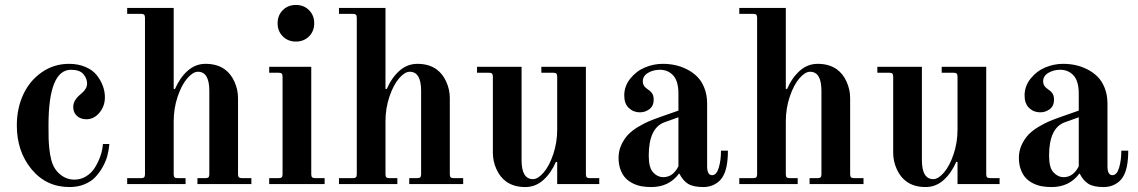

<svg xmlns="http://www.w3.org/2000/svg" viewBox="-20 -744 4600 776"><path d="M48 -237Q48 -306 74 -362Q100 -418 149 -452Q198 -486 259 -486Q295 -486 324 -474Q353 -462 369.5 -442Q386 -422 395 -398.5Q404 -375 404 -351Q404 -315 382 -288.5Q360 -262 329 -262Q306 -262 291 -275.5Q276 -289 276 -312Q276 -340 308 -365Q332 -385 332 -406Q332 -427 317 -444.5Q302 -462 267 -462Q176 -462 176 -237Q176 -201 176.5 -183.5Q177 -166 179.5 -142Q182 -118 187 -99Q196 -62 222 -40Q248 -18 281 -18Q306 -18 327.5 -31Q349 -44 362.5 -65Q376 -86 385 -111Q394 -136 396 -162H422Q420 -138 414 -115Q408 -92 395 -69Q382 -46 365 -28Q348 -10 321 1Q294 12 261 12Q167 12 107.5 -60Q48 -132 48 -237Z M494 0V-24H550Q559 -24 562.5 -27.5Q566 -31 566 -40V-672Q566 -681 562.5 -684.5Q559 -688 550 -688H494V-712H682V-385L687 -384Q707 -430 738.5 -458Q770 -486 811 -486Q857 -486 888 -464Q913 -446 927.5 -414Q942 -382 942 -348V-40Q942 -31 945.5 -27.5Q949 -24 958 -24H996V0H778V-24H810Q819 -24 822.5 -27.5Q826 -31 826 -40V-377Q826 -454 780 -454Q760 -454 737 -427.5Q714 -401 698 -353.5Q682 -306 682 -254V-40Q682 -31 685.5 -27.5Q689 -24 698 -24H730V0Z M1123 -597Q1102 -618 1102 -650Q1102 -682 1123 -703Q1144 -724 1176 -724Q1208 -724 1229 -703Q1250 -682 1250 -650Q1250 -618 1229 -597Q1208 -576 1176 -576Q1144 -576 1123 -597ZM1068 0V-24H1106Q1115 -24 1118.5 -27.5Q1122 -31 1122 -40V-434Q1122 -443 1118.5 -446.5Q1115 -450 1106 -450H1068V-474H1238V-40Q1238 -31 1241.5 -27.5Q1245 -24 1254 -24H1292V0Z M1350 0V-24H1406Q1415 -24 1418.5 -27.5Q1422 -31 1422 -40V-672Q1422 -681 1418.5 -684.5Q1415 -688 1406 -688H1350V-712H1538V-385L1543 -384Q1563 -430 1594.5 -458Q1626 -486 1667 -486Q1713 -486 1744 -464Q1769 -446 1783.5 -414Q1798 -382 1798 -348V-40Q1798 -31 1801.5 -27.5Q1805 -24 1814 -24H1852V0H1634V-24H1666Q1675 -24 1678.5 -27.5Q1682 -31 1682 -40V-377Q1682 -454 1636 -454Q1616 -454 1593 -427.5Q1570 -401 1554 -353.5Q1538 -306 1538 -254V-40Q1538 -31 1541.5 -27.5Q1545 -24 1554 -24H1586V0Z M1908 -450V-474H2088V-97Q2088 -20 2134 -20Q2154 -20 2177 -46.5Q2200 -73 2216 -120.5Q2232 -168 2232 -220V-434Q2232 -443 2228.5 -446.5Q2225 -450 2216 -450H2168V-474H2348V-40Q2348 -31 2351.5 -27.5Q2355 -24 2364 -24H2402V0H2232V-89L2227 -90Q2207 -44 2175.5 -16Q2144 12 2103 12Q2057 12 2026 -10Q2001 -28 1986.5 -60Q1972 -92 1972 -126V-434Q1972 -443 1968.5 -446.5Q1965 -450 1956 -450Z M2602 -115Q2602 -66 2620 -47Q2638 -28 2661 -28Q2700 -28 2722 -72V-270L2666 -250Q2602 -227 2602 -115ZM2480 -106Q2480 -134 2491 -158Q2502 -182 2518 -199Q2534 -216 2558 -230.5Q2582 -245 2602 -253.5Q2622 -262 2648 -271L2722 -297V-365Q2722 -416 2701 -439Q2680 -462 2647 -462Q2620 -462 2599 -449.5Q2578 -437 2578 -415Q2578 -397 2594 -386Q2608 -377 2615 -367.5Q2622 -358 2622 -341Q2622 -316 2605 -303Q2588 -290 2566 -290Q2540 -290 2521.5 -307.5Q2503 -325 2503 -358Q2503 -396 2527.5 -426.5Q2552 -457 2587 -471.5Q2622 -486 2658 -486Q2684 -486 2708 -481Q2732 -476 2756 -464Q2780 -452 2798 -434Q2816 -416 2827 -388Q2838 -360 2838 -325V-72Q2838 -36 2858 -36Q2876 -36 2885 -66Q2894 -96 2894 -135H2922Q2922 -62 2900 -28Q2889 -10 2868.5 1Q2848 12 2823 12Q2782 12 2761 -1Q2740 -14 2726 -42H2724Q2684 12 2612 12Q2592 12 2574 9Q2556 6 2538.5 -2.5Q2521 -11 2508.5 -24Q2496 -37 2488 -58Q2480 -79 2480 -106Z M2968 0V-24H3024Q3033 -24 3036.5 -27.5Q3040 -31 3040 -40V-672Q3040 -681 3036.5 -684.5Q3033 -688 3024 -688H2968V-712H3156V-385L3161 -384Q3181 -430 3212.5 -458Q3244 -486 3285 -486Q3331 -486 3362 -464Q3387 -446 3401.5 -414Q3416 -382 3416 -348V-40Q3416 -31 3419.5 -27.5Q3423 -24 3432 -24H3470V0H3252V-24H3284Q3293 -24 3296.5 -27.5Q3300 -31 3300 -40V-377Q3300 -454 3254 -454Q3234 -454 3211 -427.5Q3188 -401 3172 -353.5Q3156 -306 3156 -254V-40Q3156 -31 3159.5 -27.5Q3163 -24 3172 -24H3204V0Z M3526 -450V-474H3706V-97Q3706 -20 3752 -20Q3772 -20 3795 -46.5Q3818 -73 3834 -120.5Q3850 -168 3850 -220V-434Q3850 -443 3846.5 -446.5Q3843 -450 3834 -450H3786V-474H3966V-40Q3966 -31 3969.5 -27.5Q3973 -24 3982 -24H4020V0H3850V-89L3845 -90Q3825 -44 3793.5 -16Q3762 12 3721 12Q3675 12 3644 -10Q3619 -28 3604.5 -60Q3590 -92 3590 -126V-434Q3590 -443 3586.5 -446.5Q3583 -450 3574 -450Z M4220 -115Q4220 -66 4238 -47Q4256 -28 4279 -28Q4318 -28 4340 -72V-270L4284 -250Q4220 -227 4220 -115ZM4098 -106Q4098 -134 4109 -158Q4120 -182 4136 -199Q4152 -216 4176 -230.5Q4200 -245 4220 -253.5Q4240 -262 4266 -271L4340 -297V-365Q4340 -416 4319 -439Q4298 -462 4265 -462Q4238 -462 4217 -449.5Q4196 -437 4196 -415Q4196 -397 4212 -386Q4226 -377 4233 -367.5Q4240 -358 4240 -341Q4240 -316 4223 -303Q4206 -290 4184 -290Q4158 -290 4139.5 -307.5Q4121 -325 4121 -358Q4121 -396 4145.5 -426.5Q4170 -457 4205 -471.5Q4240 -486 4276 -486Q4302 -486 4326 -481Q4350 -476 4374 -464Q4398 -452 4416 -434Q4434 -416 4445 -388Q4456 -360 4456 -325V-72Q4456 -36 4476 -36Q4494 -36 4503 -66Q4512 -96 4512 -135H4540Q4540 -62 4518 -28Q4507 -10 4486.5 1Q4466 12 4441 12Q4400 12 4379 -1Q4358 -14 4344 -42H4342Q4302 12 4230 12Q4210 12 4192 9Q4174 6 4156.5 -2.5Q4139 -11 4126.5 -24Q4114 -37 4106 -58Q4098 -79 4098 -106Z"/></svg>

Font: Old Standard TT
Style: Bold
Weight: 700
Designer: Alexey Kryukov <alexios@thessalonica.org.ru>
Version: Version 2.2